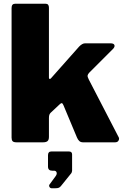

<svg xmlns="http://www.w3.org/2000/svg" viewBox="-20 -762 671 1028"><path d="M615 -28Q620 -20 615 -10Q610 0 596 0H425Q412 0 404.5 -7Q397 -14 392 -26L320 -198Q316 -208 311.5 -209.5Q307 -211 299 -203L251 -158Q247 -154 244.5 -148Q242 -142 242 -130V-29Q242 -13 234.5 -6.5Q227 0 210 0H69Q53 0 47.5 -6Q42 -12 42 -25V-719Q42 -742 61 -742H224Q242 -742 242 -721V-346Q242 -342 245 -339.5Q248 -337 254 -344L404 -513Q421 -530 435 -530H572Q589 -530 592.5 -521Q596 -512 586 -501L457 -372Q450 -364 449 -357.5Q448 -351 455 -337L615 -28ZM257 246Q249 246 245 239Q241 232 245 226L278 181Q286 170 283 161Q280 152 269 152H260Q237 152 237 130V69Q237 49 255 49H349Q366 49 366 65V152Q366 156 364.5 159.5Q363 163 362 165L308 232Q302 240 295.5 243Q289 246 275 246Z"/></svg>

Font: Libre Franklin Black
Style: Regular
Weight: 900
Designer: Pablo Impallari, Rodrigo Fuenzalida, Nhung Nguyen
Foundry: Impallari Type
Version: Version 3.000